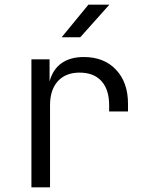

<svg xmlns="http://www.w3.org/2000/svg" viewBox="-20 -805 640 825"><path d="M530 -359V-326H449V-353Q449 -420 416 -456.5Q383 -493 322 -493Q262 -493 228.5 -456Q195 -419 195 -353V0H115V-550H193V-455Q207 -507 244.5 -533.5Q282 -560 340 -560Q427 -560 478.5 -505.5Q530 -451 530 -359ZM325 -645H245L360 -785H450Z"/></svg>

Font: JetBrains Mono Semi Light
Style: Regular
Weight: 350
Monospace: yes
Designer: Philipp Nurullin, Konstantin Bulenkov
Foundry: JetBrains
Version: 2.002